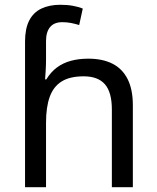

<svg xmlns="http://www.w3.org/2000/svg" viewBox="-20 -785 657 805"><path d="M85 -611Q85 -665 102.5 -699Q120 -733 153.5 -749Q187 -765 233 -765Q262 -765 286.5 -760.5Q311 -756 327 -749L312 -680Q296 -685 278.5 -688.5Q261 -692 241 -692Q207 -692 190 -671.5Q173 -651 173 -613V-535Q173 -513 171.5 -488Q170 -463 169 -452H174Q193 -483 218.5 -502Q244 -521 277 -530Q310 -539 350 -539Q410 -539 451.5 -518Q493 -497 515 -453.5Q537 -410 537 -343V0H449V-326Q449 -398 420 -431.5Q391 -465 331 -465Q273 -465 238.5 -443.5Q204 -422 188.5 -379Q173 -336 173 -271V0H85Z"/></svg>

Font: hexbangla15
Style: Regular
Weight: 400
Designer: Jelle Bosma - Monotype Design Team
Foundry: Monotype Imaging Inc.
Version: Version 2.006